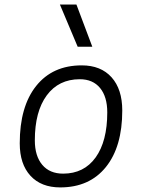

<svg xmlns="http://www.w3.org/2000/svg" viewBox="-20 -815 626 845"><path d="M245.1 9.8Q161.1 9.8 114 -41.5Q66.9 -92.8 66.9 -184.1Q66.9 -346.2 139.2 -436.8Q211.4 -527.3 339.8 -527.3Q423.8 -527.3 470.9 -474.9Q518.1 -422.4 518.1 -328.6Q518.1 -168.9 445.8 -79.6Q373.5 9.8 245.1 9.8ZM257.8 -50.8Q349.6 -50.8 400.9 -122.1Q452.1 -193.4 452.1 -320.3Q452.1 -389.2 420.4 -427.7Q388.7 -466.3 331.1 -466.3Q238.3 -466.3 185.8 -395.3Q133.3 -324.2 133.3 -197.3Q133.3 -128.4 166 -89.6Q198.7 -50.8 257.8 -50.8ZM321.8 -609.4 243.7 -794.9H316.4L386.2 -609.4Z"/></svg>

Font: Cascadia Mono Light
Style: Italic
Weight: 300
Italic angle: -10°
Monospace: yes
Designer: Aaron Bell
Foundry: Saja Typeworks
Version: Version 2404.023; ttfautohint (v1.8.4)